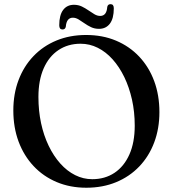

<svg xmlns="http://www.w3.org/2000/svg" viewBox="-20 -884 830 922"><path d="M393.5 -716Q472.5 -716 537.2 -688.8Q602 -661.5 648.8 -611.8Q695.5 -562 720.5 -494.5Q745.5 -427 745.5 -345.5Q745.5 -266.5 720.5 -200Q695.5 -133.5 649 -84.8Q602.5 -36 537.8 -9.2Q473 17.5 394.5 17.5Q316.5 17.5 252 -9.8Q187.5 -37 141 -86.8Q94.5 -136.5 69.2 -204.2Q44 -272 44 -353.5Q44 -433 69 -499.2Q94 -565.5 140.5 -614.2Q187 -663 251.2 -689.5Q315.5 -716 393.5 -716ZM627 -280.5Q627 -346.5 613.8 -405.8Q600.5 -465 576.8 -514Q553 -563 520.8 -599Q488.5 -635 449.5 -654.5Q410.5 -674 367 -674Q306.5 -674 260.8 -643.5Q215 -613 189.8 -555.8Q164.5 -498.5 164.5 -418.5Q164.5 -352 177.2 -292.5Q190 -233 213.8 -183.8Q237.5 -134.5 269.8 -98.5Q302 -62.5 341 -43Q380 -23.5 423 -23.5Q484 -23.5 530 -54.2Q576 -85 601.5 -142.5Q627 -200 627 -280.5ZM455.5 -745.5Q434.5 -745.5 417.5 -753.5Q400.5 -761.5 385.8 -772Q371 -782.5 357.2 -790.8Q343.5 -799 330 -799Q299.5 -799 296 -756Q293.5 -742.5 280 -742.5Q264.5 -742.5 264.5 -762.5Q264.5 -811.5 283.2 -836.2Q302 -861 335 -861Q356 -861 373 -852.8Q390 -844.5 404.8 -834.2Q419.5 -824 433.2 -815.8Q447 -807.5 461 -807.5Q492 -807.5 495 -850.5Q497.5 -864 511 -864Q526.5 -864 526.5 -844Q526.5 -795 507.5 -770.2Q488.5 -745.5 455.5 -745.5Z"/></svg>

Font: Fraunces 24pt
Style: Regular
Weight: 400
Version: Version 1.000;[b76b70a41]